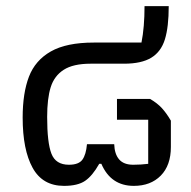

<svg xmlns="http://www.w3.org/2000/svg" viewBox="-20 -597 623 627"><path d="M54 -213Q54 -293 74.5 -346.5Q95 -400 146 -429Q197 -458 286 -458H442Q452 -508 452 -577H531Q531 -509 518.5 -468.5Q506 -428 474 -408.5Q442 -389 385 -389H276Q219 -389 188 -369Q157 -349 145.5 -312Q134 -275 134 -215Q134 -131 148 -95Q162 -59 205 -59Q237 -59 249 -75.5Q261 -92 264 -126H353Q354 -94 369 -76.5Q384 -59 415 -59Q440 -59 464 -62V-206H362V-274H470Q494 -260 509 -243.5Q524 -227 538 -203V-117Q538 -57 505 -23.5Q472 10 417 10Q342 10 311 -62H304Q282 -23 258 -6.5Q234 10 189 10Q119 10 86.5 -49Q54 -108 54 -213Z"/></svg>

Font: Athiti Medium
Style: Regular
Weight: 500
Designer: CadsonDemak Team
Foundry: CadsonDemak
Version: Version 1.033